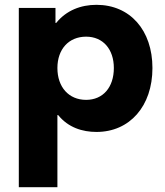

<svg xmlns="http://www.w3.org/2000/svg" viewBox="-20 -534 686 796"><path d="M380 -514C315 -514 255 -491 213 -439H210V-501H58V242H218V-57H221C263 -5 322 13 380 13C518 13 612 -94 612 -252C612 -409 519 -514 380 -514ZM337 -120C265 -120 218 -173 218 -252C218 -330 265 -382 337 -382C407 -382 452 -330 452 -252C452 -172 407 -120 337 -120Z"/></svg>

Font: UULA Sans
Style: Bold
Weight: 700
Designer: Mohamed Gaber, Laura Garcia Mut
Foundry: Kief Type Foundry
Version: Version 3.006;hotconv 1.0.109;makeotfexe 2.5.65596